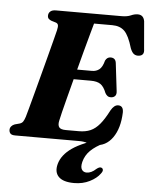

<svg xmlns="http://www.w3.org/2000/svg" viewBox="-62 -768 825 1049"><g transform="rotate(5 351.0 -244.0)"><path d="M393 0H41.5Q21.5 0 14.5 -8Q7.5 -16 7.5 -28Q7.5 -39 14.8 -47.5Q22 -56 33.5 -60L59.5 -67Q71.5 -70.5 77.8 -79.2Q84 -88 90 -106.5Q93.5 -118 103 -153Q112.5 -188 125.5 -236.8Q138.5 -285.5 152.8 -339.5Q167 -393.5 180.5 -444.5Q194 -495.5 204 -534.8Q214 -574 218.5 -592Q223.5 -613 220.8 -622Q218 -631 208 -634L183.5 -641.5Q175.5 -644.5 169 -650.2Q162.5 -656 162.5 -667.5Q162.5 -682 172.8 -691Q183 -700 203 -700H563Q594.5 -700 613.8 -708.8Q633 -717.5 651 -717.5Q682.5 -717.5 688.5 -683L701.5 -531.5Q707.5 -497 677 -493Q661 -491 649.5 -498.8Q638 -506.5 629 -529.5Q609 -598 584.2 -622.2Q559.5 -646.5 517 -646.5H417Q411.5 -627 400.5 -587.2Q389.5 -547.5 375.5 -495.5Q361.5 -443.5 347 -388H428.5Q451.5 -388 468.2 -401Q485 -414 494.5 -450.5Q504.5 -470 523.5 -470Q550.5 -470 554 -442.5L572 -291.5Q575 -272 566.5 -262.8Q558 -253.5 543.5 -253.5Q532 -253 524.5 -258.8Q517 -264.5 512 -274Q499 -308 480.2 -321Q461.5 -334 427 -334H332.5Q318.5 -280.5 306 -232.5Q293.5 -184.5 284.8 -149.5Q276 -114.5 273.5 -100.5Q268.5 -77 277.2 -65.2Q286 -53.5 314.5 -53.5H386.5Q422 -53.5 449 -65.2Q476 -77 499.2 -104.8Q522.5 -132.5 547.5 -181.5Q565.5 -213 587.5 -213Q616.5 -213 616 -176Q613 -89 576.2 -37.2Q539.5 14.5 479 14.5Q457.5 14.5 438.2 7.2Q419 0 393 0ZM525.5 -25 531.5 -1.5Q482.5 22 455.2 49Q428 76 419 112Q412 140.5 420.8 154.2Q429.5 168 447.5 168Q473 168 499 143.5Q506.5 137.5 513 134.8Q519.5 132 526 134.5Q532.5 136.5 534.5 144.8Q536.5 153 526 166.5Q507 193 469.2 212Q431.5 231 384 231Q324 231 299 205.5Q274 180 286 135Q300 84 355.2 45.8Q410.5 7.5 525.5 -25Z"/></g></svg>

Font: Fraunces 9pt S000
Style: Bold Italic
Weight: 700
Italic angle: -16°
Version: Version 1.000; ttfautohint (v1.8.3)